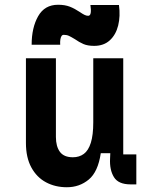

<svg xmlns="http://www.w3.org/2000/svg" viewBox="-20 -775 640 807"><path d="M89 -174V-530H215V-199.2Q215 -159.6 231.8 -136.8Q248.6 -114 286.4 -114Q313.2 -114 332.4 -128.2Q351.6 -142.4 361.8 -174.9Q372 -207.4 372 -260.8V-530H498V-126H553V0H529Q477.6 0 458.9 -30.5Q440.2 -61 442.6 -108L443.6 -131H403.6Q392 -52.6 353 -20.3Q314 12 261 12Q212.2 12 173.3 -8.8Q134.4 -29.6 111.7 -71.3Q89 -113 89 -174ZM224 -755Q252.8 -755 273.3 -747Q293.8 -739 315.6 -724.4Q326 -717.2 334.4 -712.9Q342.8 -708.6 350.4 -708.6Q359.4 -708.6 361.3 -721.1Q363.2 -733.6 360 -754H480Q486.4 -707 476.7 -667.9Q467 -628.8 441.5 -605.5Q416 -582.2 376 -582.2Q348.4 -582.2 330.7 -589.9Q313 -597.6 294.4 -610.6Q279.6 -619.6 270.1 -624.1Q260.6 -628.6 248 -628.6Q242 -628.6 238.6 -623.5Q235.2 -618.4 233.7 -609Q232.2 -599.6 233 -587H113Q113 -658.6 140.3 -706.8Q167.6 -755 224 -755Z"/></svg>

Font: Fliege Mono Thin
Style: Regular
Weight: 100
Version: Version 0.020;Glyphs 3.3 (3306)